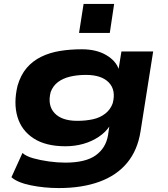

<svg xmlns="http://www.w3.org/2000/svg" viewBox="-20 -764 850 974"><path d="M279 190Q204 190 136 176Q68 162 38 135L94 12Q113 29 149 39Q185 49 228 55Q271 61 311 61Q414 61 465.5 24Q517 -13 528 -78L535 -126L538 -127Q517 -94 481 -70Q445 -46 402 -34Q359 -22 312 -22Q212 -22 150.5 -62Q89 -102 68.5 -171.5Q48 -241 69 -329Q85 -384 115.5 -419.5Q146 -455 189 -476Q232 -497 284 -505.5Q336 -514 395 -514Q469 -514 519 -484.5Q569 -455 583 -411L581 -410L596 -503H757L693 -98Q678 -2 625 62Q572 126 484 158Q396 190 279 190ZM372 -151Q415 -151 451.5 -159Q488 -167 514.5 -188Q541 -209 552 -241Q569 -307 532 -345.5Q495 -384 416 -384Q373 -384 336.5 -375.5Q300 -367 274.5 -348Q249 -329 237 -297Q220 -230 256.5 -190.5Q293 -151 372 -151ZM381 -597 404 -744H559L537 -597Z"/></svg>

Font: Nunito Sans 7pt Expanded ExtraBold
Style: Italic
Weight: 800
Width: 7
Italic angle: -9°
Designer: Vernon Adams
Foundry: Vernon Adams
Version: Version 3.101;gftools[0.9.27]